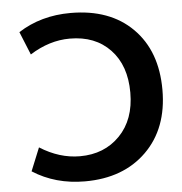

<svg xmlns="http://www.w3.org/2000/svg" viewBox="-53 -791 809 852"><g transform="rotate(-5 351.5 -365.0)"><path d="M279 -627Q188 -627 101 -572L59 -675Q160 -740 292 -740Q467 -740 568 -639Q669 -538 669 -365Q669 -193 566 -91.5Q463 10 292 10Q160 10 59 -55L101 -158Q188 -103 279 -103Q388 -103 457 -174Q526 -245 526 -365Q526 -486 459 -556.5Q392 -627 279 -627Z"/></g></svg>

Font: M PLUS 1p
Style: Bold
Weight: 700
Version: Version 1.062